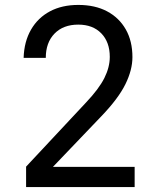

<svg xmlns="http://www.w3.org/2000/svg" viewBox="-20 -760 640 780"><path d="M86 0V-83L329 -343Q382 -399 404 -443Q426 -487 426 -529Q426 -589 391.5 -624.5Q357 -660 298 -660Q237 -660 201.5 -623.5Q166 -587 166 -525H76Q78 -591 106 -639.5Q134 -688 183 -714Q232 -740 298 -740Q366 -740 415 -714Q464 -688 491 -640.5Q518 -593 518 -528Q518 -476 489.5 -418Q461 -360 392 -288L195 -82H527V0Z"/></svg>

Font: JetBrains Mono
Style: Regular
Weight: 400
Monospace: yes
Designer: Philipp Nurullin, Konstantin Bulenkov
Foundry: JetBrains
Version: Version 2.305